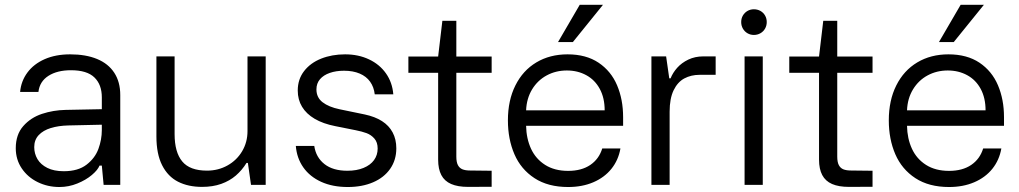

<svg xmlns="http://www.w3.org/2000/svg" viewBox="-20 -749 4130 778"><path d="M43.9 -148.4Q43.9 -203.6 74.2 -238Q104.5 -272.5 150.1 -287.6Q195.8 -302.7 246.1 -303.7L392.6 -306.6V-354.5Q392.6 -406.2 362.5 -435.3Q332.5 -464.4 267.6 -464.4Q211.9 -464.4 176.3 -441.7Q140.6 -418.9 135.7 -376.5H61.5Q65.4 -420.4 91.1 -455.1Q116.7 -489.7 161.1 -509.3Q205.6 -528.8 264.2 -528.8Q327.6 -528.8 373.3 -510Q418.9 -491.2 443.1 -454.1Q467.3 -417 467.3 -363.8V0H399.9L392.6 -78.1H383.3Q376.5 -60.5 352.3 -40Q328.1 -19.5 293.2 -5.4Q258.3 8.8 220.7 8.8Q173.3 8.8 132.8 -11Q92.3 -30.8 68.1 -66.7Q43.9 -102.5 43.9 -148.4ZM392.6 -221.7V-243.7L257.3 -240.7Q216.8 -239.7 185.8 -230.2Q154.8 -220.7 136.7 -201.4Q118.7 -182.1 118.7 -152.8Q118.7 -126.5 131.8 -104.2Q145 -82 171.9 -68.6Q198.7 -55.2 238.3 -55.2Q296.4 -55.2 330.8 -81.8Q365.2 -108.4 378.9 -146Q392.6 -183.6 392.6 -221.7Z M984.4 -88.9 982.9 -217.8V-520.5H1056.6V0H997.1ZM818.8 -57.6Q864.3 -57.6 901.9 -78.6Q939.5 -99.6 961.2 -136.2Q982.9 -172.9 982.9 -217.8L984.4 -88.9H979Q960.9 -59.6 935.8 -37.8Q910.6 -16.1 876.5 -3.9Q842.3 8.3 798.8 8.3Q742.7 8.3 701.4 -12.7Q660.2 -33.7 637 -79.3Q613.8 -125 613.8 -195.8V-520.5H687.5V-205.6Q687.5 -132.3 718.3 -95Q749 -57.6 818.8 -57.6Z M1178.7 -157.7H1253.4Q1260.3 -111.3 1294.7 -84.2Q1329.1 -57.1 1387.7 -57.1Q1425.3 -57.1 1453.1 -68.6Q1481 -80.1 1495.6 -100.3Q1510.3 -120.6 1510.3 -147Q1510.3 -172.4 1497.1 -187.5Q1483.9 -202.6 1465.3 -209.5Q1446.8 -216.3 1421.9 -221.2L1338.9 -237.8Q1289.1 -247.6 1255.1 -267.6Q1221.2 -287.6 1203.9 -316.4Q1186.5 -345.2 1186.5 -382.3Q1186.5 -427.7 1212.2 -460.9Q1237.8 -494.1 1281.5 -511.5Q1325.2 -528.8 1378.4 -528.8Q1432.1 -528.8 1475.1 -508.5Q1518.1 -488.3 1543.9 -451.7Q1569.8 -415 1573.7 -366.7H1498.5Q1495.1 -396.5 1479.7 -418Q1464.4 -439.5 1437.5 -450.9Q1410.6 -462.4 1374 -462.4Q1341.8 -462.4 1316.4 -453.6Q1291 -444.8 1276.6 -428Q1262.2 -411.1 1262.2 -386.7Q1262.2 -354 1287.1 -334.7Q1312 -315.4 1356.4 -306.2L1458 -285.2Q1499.5 -276.4 1527.8 -258.3Q1556.2 -240.2 1571 -212.4Q1585.9 -184.6 1585.9 -147.9Q1585.9 -100.6 1561 -64.9Q1536.1 -29.3 1491.7 -10.3Q1447.3 8.8 1389.2 8.8Q1327.6 8.8 1281.5 -12.2Q1235.4 -33.2 1209 -70.8Q1182.6 -108.4 1178.7 -157.7Z M1755.4 -102.1V-520L1772.5 -664.6H1829.1V-114.3Q1829.1 -92.3 1835.4 -80.1Q1841.8 -67.9 1853.8 -63Q1865.7 -58.1 1884.8 -58.1L1972.2 -57.1V7.8L1877 8.3Q1835 8.3 1808.1 -3.4Q1781.2 -15.1 1768.3 -39.6Q1755.4 -64 1755.4 -102.1ZM1634.8 -520H1972.2V-454.1H1634.8Z M2038.1 -261.2Q2038.1 -342.3 2068.4 -402.8Q2098.6 -463.4 2153.3 -496.1Q2208 -528.8 2279.8 -528.8Q2355 -528.8 2405.5 -494.9Q2456.1 -460.9 2480.5 -403.3Q2504.9 -345.7 2504.9 -274.4V-239.3H2111.8Q2112.8 -187.5 2131.8 -146.2Q2150.9 -105 2189 -80.8Q2227.1 -56.6 2282.2 -56.6Q2336.4 -56.6 2371.8 -80.6Q2407.2 -104.5 2420.4 -147.5H2494.1Q2485.8 -100.1 2457.5 -64.9Q2429.2 -29.8 2384.3 -10.5Q2339.4 8.8 2282.2 8.8Q2200.7 8.8 2145.8 -27.1Q2090.8 -63 2064.5 -124Q2038.1 -185.1 2038.1 -261.2ZM2276.9 -463.4Q2232.4 -463.4 2195.6 -443.6Q2158.7 -423.8 2136.2 -387Q2113.8 -350.1 2111.8 -301.8H2430.2Q2430.2 -352.1 2410.4 -388.7Q2390.6 -425.3 2355.7 -444.3Q2320.8 -463.4 2276.9 -463.4ZM2423.3 -729.5H2329.1L2241.2 -578.6H2301.3Z M2691.9 -431.6H2697.3Q2706.1 -454.1 2724.1 -474.4Q2742.2 -494.6 2769.3 -507.6Q2796.4 -520.5 2829.6 -520.5H2879.9V-445.8H2814.9Q2780.3 -445.8 2752.9 -431.2Q2725.6 -416.5 2709.5 -383.1Q2693.4 -349.6 2693.4 -296.4ZM2691.9 -431.6 2693.4 -302.7V0H2619.6V-520.5H2679.2Z M3070.8 -520.5V0H2997.1V-520.5ZM2983.4 -659.7Q2983.4 -674.3 2990.2 -686Q2997.1 -697.8 3008.8 -704.6Q3020.6 -711.4 3034.7 -711.4Q3049.4 -711.4 3061.4 -704.7Q3073.3 -697.9 3080.1 -686.1Q3086.9 -674.3 3086.9 -659.7Q3086.9 -645 3080.1 -633.1Q3073.2 -621.1 3061.3 -614.3Q3049.4 -607.4 3034.7 -607.4Q3020.6 -607.4 3008.8 -614.3Q2997.1 -621.1 2990.2 -633.1Q2983.4 -645 2983.4 -659.7Z M3298.8 -102.1V-520L3315.9 -664.6H3372.6V-114.3Q3372.6 -92.3 3378.9 -80.1Q3385.3 -67.9 3397.2 -63Q3409.2 -58.1 3428.2 -58.1L3515.6 -57.1V7.8L3420.4 8.3Q3378.4 8.3 3351.6 -3.4Q3324.7 -15.1 3311.8 -39.6Q3298.8 -64 3298.8 -102.1ZM3178.2 -520H3515.6V-454.1H3178.2Z M3581.5 -261.2Q3581.5 -342.3 3611.8 -402.8Q3642.1 -463.4 3696.8 -496.1Q3751.5 -528.8 3823.2 -528.8Q3898.4 -528.8 3949 -494.9Q3999.5 -460.9 4023.9 -403.3Q4048.3 -345.7 4048.3 -274.4V-239.3H3655.3Q3656.2 -187.5 3675.3 -146.2Q3694.3 -105 3732.4 -80.8Q3770.5 -56.6 3825.7 -56.6Q3879.9 -56.6 3915.3 -80.6Q3950.7 -104.5 3963.9 -147.5H4037.6Q4029.3 -100.1 4001 -64.9Q3972.7 -29.8 3927.7 -10.5Q3882.8 8.8 3825.7 8.8Q3744.1 8.8 3689.2 -27.1Q3634.3 -63 3607.9 -124Q3581.5 -185.1 3581.5 -261.2ZM3820.3 -463.4Q3775.9 -463.4 3739 -443.6Q3702.1 -423.8 3679.7 -387Q3657.2 -350.1 3655.3 -301.8H3973.6Q3973.6 -352.1 3953.9 -388.7Q3934.1 -425.3 3899.2 -444.3Q3864.3 -463.4 3820.3 -463.4ZM3966.8 -729.5H3872.6L3784.7 -578.6H3844.7Z"/></svg>

Font: Wand UI Pro
Style: Regular
Weight: 400
Designer: Andreas Faust
Version: Version 1.003;FEAKit 1.0